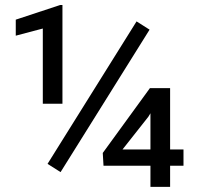

<svg xmlns="http://www.w3.org/2000/svg" viewBox="-20 -729 772 749"><path d="M223.6 -709.5H214.8L41.5 -652.3V-589.8L147 -617.7V-324.2H223.6ZM563.5 -613.3 512.7 -645.5 165.5 -89.8 216.3 -57.6ZM643.6 -385.3H564.9L380.9 -132.3L383.8 -82.5H566.9V0H643.6V-82.5H695.8V-146H643.6ZM558.6 -273.4 566.9 -287.1V-146H458Z"/></svg>

Font: Roboto
Style: Regular
Weight: 400
Designer: Google
Version: Version 2.137; 2017